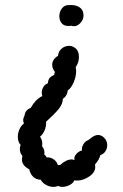

<svg xmlns="http://www.w3.org/2000/svg" viewBox="-20 -536 482 754"><path d="M213 -472Q213 -456 222 -445Q231 -434 248 -434Q256 -434 260 -435Q266 -433 270 -433Q284 -433 296 -446Q308 -459 308 -475Q308 -497 292 -507.5Q276 -518 252 -516Q234 -517 223.5 -503.5Q213 -490 213 -472ZM365 -6Q373 -6 380 -2Q390 4 395.5 13.5Q401 23 401 34Q401 47 394 58Q387 69 374 73Q371 89 353 110Q354 113 354 120Q354 141 330.5 157Q307 173 283 173Q275 173 272 172Q268 183 253.5 190.5Q239 198 224 198Q216 198 208 194Q201 198 190 198Q176 198 161.5 190.5Q147 183 140 170Q120 169 109 157Q98 145 95 129Q66 114 66 90Q66 86 68 76Q58 66 58 49Q58 41 61 33Q50 22 50 1Q50 -14 56.5 -28.5Q63 -43 74 -51Q71 -59 71 -65Q71 -72 76 -81Q78 -94 84 -101Q90 -108 101 -113Q110 -129 120.5 -140Q131 -151 146 -159Q144 -167 144 -172Q144 -184 150.5 -194.5Q157 -205 168 -209Q169 -223 175 -230Q181 -237 193 -242Q193 -249 196 -253Q185 -267 185 -281Q185 -303 208 -317Q209 -334 222 -345Q235 -356 251 -356Q263 -356 273 -349Q290 -338 290 -312Q290 -290 277 -272Q279 -267 279 -256Q279 -235 269 -212Q259 -189 246 -181Q244 -159 227 -148Q226 -126 209 -106Q192 -86 161 -58Q162 -41 155.5 -25Q149 -9 137 1Q146 12 146 28Q146 35 145 38Q157 52 154 71Q160 75 163 82Q178 81 190.5 89.5Q203 98 207 112H216Q240 90 262 90Q265 90 273 92Q269 81 279.5 69Q290 57 302 55Q300 43 307.5 30.5Q315 18 327 14Q329 13 336 7Q343 1 350.5 -2.5Q358 -6 365 -6Z"/></svg>

Font: Pangolin
Style: Regular
Weight: 400
Designer: Kevin Burke
Foundry: Google, Inc.
Version: Version 1.101